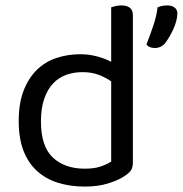

<svg xmlns="http://www.w3.org/2000/svg" viewBox="-20 -675 674 708"><path d="M470 -76Q470 -56 461.5 -45Q453 -34 435 -23Q415 -10 378 1.5Q341 13 293 13Q239 13 194 -1Q149 -15 116.5 -44.5Q84 -74 66.5 -119.5Q49 -165 49 -229Q49 -294 67 -340.5Q85 -387 115.5 -417Q146 -447 187.5 -461Q229 -475 276 -475Q308 -475 338 -467Q368 -459 390 -447V-648Q395 -650 405.5 -652.5Q416 -655 427 -655Q470 -655 470 -619ZM390 -375Q370 -389 344 -399Q318 -409 284 -409Q253 -409 225.5 -399.5Q198 -390 177 -368.5Q156 -347 143.5 -312Q131 -277 131 -227Q131 -135 175 -94Q219 -53 292 -53Q327 -53 349.5 -60.5Q372 -68 390 -79ZM589 -516Q574 -498 551 -498Q530 -498 520 -511Q534 -546 546 -582.5Q558 -619 561 -648Q578 -655 597 -655Q613 -655 623.5 -647.5Q634 -640 634 -625Q634 -613 630 -597.5Q626 -582 619 -567Q612 -552 604 -538.5Q596 -525 589 -516Z"/></svg>

Font: Baloo Bhai 2
Style: Regular
Weight: 400
Designer: Supriya Tembe, Noopur Datye and Ek Type
Foundry: Ek Type
Version: Version 1.640;PS 1.000;hotconv 16.6.51;makeotf.lib2.5.65220;